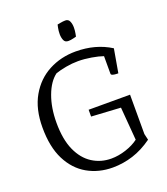

<svg xmlns="http://www.w3.org/2000/svg" viewBox="-163 -1018 990 1141"><g transform="rotate(-20 332.5 -447.0)"><path d="M596 -111 605 -72Q544 -28 481 -8Q418 12 353 12Q264 12 193 -28.5Q122 -69 81 -150Q40 -231 40 -354Q40 -471 86 -551Q132 -631 209 -671.5Q286 -712 379 -712Q505 -712 600 -652L574 -503Q570 -503 559 -503.5Q548 -504 538.5 -507Q529 -510 529 -517V-628Q501 -638 457 -645.5Q413 -653 373 -653Q336 -653 297 -646Q258 -639 229 -629Q183 -595 155.5 -521Q128 -447 128 -352Q128 -247 159 -178Q190 -109 243.5 -75Q297 -41 363 -41Q408 -41 455.5 -56.5Q503 -72 536 -97L519 -306L334 -317V-360H596ZM385 -906Q404 -906 411.5 -889Q419 -872 419 -850Q419 -830 415.5 -812Q412 -794 412 -794Q412 -794 394 -789.5Q376 -785 361 -785Q340 -785 333 -802.5Q326 -820 326 -840Q326 -862 330 -880.5Q334 -899 334 -899Q334 -899 352.5 -902.5Q371 -906 385 -906Z"/></g></svg>

Font: Mate SC
Style: Regular
Weight: 400
Designer: Eduardo Rodriguez Tunni
Foundry: Eduardo Rodriguez Tunni
Version: Version 1.003; ttfautohint (v1.8.4.7-5d5b);gftools[0.9.24]